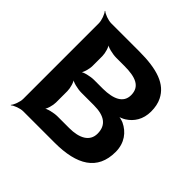

<svg xmlns="http://www.w3.org/2000/svg" viewBox="-194 -904 1097 1097"><g transform="rotate(45 354.0 -355.5)"><path d="M660 -209C660 -282 621 -331 568 -356C554 -362 532 -367 521 -367V-363C533 -363 554 -372 567 -380C610 -407 640 -452 640 -516C640 -549 634 -578 622 -602C583 -681 494 -711 347 -711H122C98 -711 61 -725 48 -737L46 -735C58 -722 72 -685 72 -661V-50C72 -26 58 11 46 24L48 26C61 14 98 0 122 0H376C556 0 660 -62 660 -209ZM513 -210C513 -147 457 -118 376 -118H282C252 -118 205 -107 193 -94L195 -92C208 -104 219 -144 219 -168V-260C219 -284 208 -324 195 -336L193 -334C205 -321 252 -310 282 -310H383C469 -310 513 -278 513 -210ZM493 -501C493 -438 436 -414 354 -413H282C252 -413 205 -402 193 -389L195 -387C208 -399 219 -439 219 -463V-542C219 -566 208 -606 195 -618L193 -616C205 -603 252 -592 282 -592H347C438 -592 493 -571 493 -501Z"/></g></svg>

Font: Asimov
Style: EdgeWide
Weight: 500
Designer: Google
Version: Version 2.000980: 2014